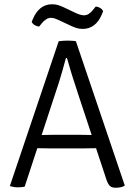

<svg xmlns="http://www.w3.org/2000/svg" viewBox="-20 -877 634 903"><path d="M256 -683Q264.5 -684.5 276.8 -685.2Q289 -686 298 -686Q306.5 -686 318.8 -685.2Q331 -684.5 337 -683L567 -4Q559 1 548.2 3.5Q537.5 6 524 6Q507 6 497.8 -1.8Q488.5 -9.5 481 -31L346 -439Q331 -483.5 317.5 -527.2Q304 -571 295 -604H290Q282.5 -575.5 272.8 -541.8Q263 -508 257 -489L96 1Q89.5 2.5 81 3.2Q72.5 4 64 4Q53 4 45.2 2.5Q37.5 1 29 -1L27 -4ZM226 -179Q223 -179 205.5 -179.2Q188 -179.5 170.2 -179.8Q152.5 -180 149 -180H122L145 -242H169Q172.5 -242 187.5 -242.2Q202.5 -242.5 217.2 -242.8Q232 -243 235 -243H352Q355 -243 370.2 -242.8Q385.5 -242.5 401 -242.2Q416.5 -242 420 -242H444L465 -180H438Q434.5 -180 416.5 -179.8Q398.5 -179.5 380.8 -179.2Q363 -179 360 -179ZM253 -784Q243.5 -788.5 235.8 -790.8Q228 -793 219 -793Q207 -793 196 -785.5Q185 -778 177 -768L164 -752Q153 -753 143 -759Q133 -765 129 -774L135 -788.5Q149.5 -822.5 172.2 -839.8Q195 -857 225 -857Q241.5 -857 255 -852.5Q268.5 -848 279 -843L337 -815.5Q347.5 -810.5 357.5 -807.8Q367.5 -805 375 -805Q387 -805 397.8 -812Q408.5 -819 417 -830L430 -846Q441.5 -845.5 451.5 -839.2Q461.5 -833 465 -824L459 -809.5Q445 -775.5 422 -758.2Q399 -741 369 -741Q352.5 -741 339 -745.5Q325.5 -750 315 -755Z"/></svg>

Font: Signika Negative Light Light
Style: Regular
Weight: 300
Version: Version 2.001